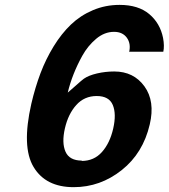

<svg xmlns="http://www.w3.org/2000/svg" viewBox="-20 -755 694 790"><path d="M512.2 -542 511.2 -540Q519.5 -575.2 502 -599.6Q484.4 -624 449.2 -624Q409.7 -624 375.5 -595.2Q341.3 -566.4 318.8 -525.9Q276.9 -450.2 258.8 -374Q264.6 -378.4 291 -402.1Q317.4 -425.8 325.2 -431.2Q344.7 -444.8 379.4 -452.9Q414.1 -460.9 450.2 -460.9Q529.8 -460.9 574.2 -399.9Q618.7 -338.4 596.2 -243.2Q568.8 -125 481 -55.2Q392.6 15.1 283.2 15.1Q168 15.1 118.2 -67.9Q68.4 -150.4 108.9 -328.1Q124.5 -395 146.5 -453.4Q168.5 -511.7 200.7 -564.2Q232.9 -616.7 272 -654.1Q311 -691.4 362.3 -713.1Q413.6 -734.9 472.2 -734.9Q548.8 -734.9 593.8 -697.3Q638.7 -659.7 650.9 -599.1Q657.2 -565.4 651.9 -542ZM316.9 -94.2 315.9 -92.8Q366.7 -92.8 399.4 -129.4Q432.1 -166 445.8 -226.1Q459.5 -286.1 444.1 -323Q428.7 -359.9 377.9 -359.9Q327.1 -359.9 293.9 -323Q260.7 -286.1 247.1 -227.1Q233.4 -167.5 249.5 -130.9Q265.6 -94.2 316.9 -94.2Z"/></svg>

Font: Perun
Style: Bold Italic
Weight: 700
Italic angle: -12°
Foundry: Copyright (c) Stefan Peev, Context Ltd, 2016
Version: Version 001.000